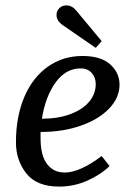

<svg xmlns="http://www.w3.org/2000/svg" viewBox="-20 -683 476 710"><path d="M39 -157Q39 -252 70 -324.5Q101 -397 157 -436.5Q213 -476 285 -476Q353 -476 387.5 -445Q422 -414 422 -370Q422 -322 384 -282Q346 -242 279.5 -218.5Q213 -195 130 -195V-172Q130 -108 154 -76.5Q178 -45 219 -45Q275 -45 356 -106L385 -69Q354 -38 304 -15.5Q254 7 199 7Q116 7 77.5 -41.5Q39 -90 39 -157ZM334 -372Q334 -396 319.5 -413Q305 -430 278 -430Q223 -430 185.5 -378Q148 -326 135 -244Q194 -244 239 -260.5Q284 -277 309 -306Q334 -335 334 -372ZM189 -628Q189 -643 199.5 -653Q210 -663 225 -663Q246 -663 261 -645L356 -531L334 -506L212 -590Q189 -606 189 -628Z"/></svg>

Font: Caladea
Style: Italic
Weight: 400
Italic angle: -9°
Designer: Carolina Giovagnoli and Andres Torresi
Foundry: Carolina Giovagnoli & Andres Torresi
Version: Version 1.001